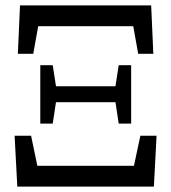

<svg xmlns="http://www.w3.org/2000/svg" viewBox="-20 -690 634 710"><path d="M44 0 34 -188H95L134 0L79 -77H515L459 0L499 -188H559L549 0ZM129 -233V-449H175L190 -352V-332L175 -233ZM152 -312V-371H441V-312ZM419 -233 404 -332V-352L419 -449H465V-233ZM46 -491 54 -670H539L547 -491H491L459 -670L505 -593H89L135 -670L103 -491Z"/></svg>

Font: Source Serif 4 Variable
Style: Regular
Weight: 400
Designer: Frank Grießhammer
Foundry: Adobe
Version: Version 4.005;hotconv 1.1.0;makeotfexe 2.6.0